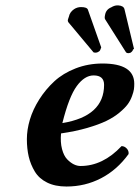

<svg xmlns="http://www.w3.org/2000/svg" viewBox="-20 -678 515 708"><path d="M363.8 -365.2Q363.8 -399.9 325.2 -399.9Q292 -399.9 263.2 -360.8Q234.4 -321.8 210 -224.1Q363.8 -249.5 363.8 -365.2ZM475.1 -369.1Q475.1 -358.4 473.9 -349.1Q472.7 -339.8 466.8 -323.5Q460.9 -307.1 450.7 -293.2Q440.4 -279.3 420.2 -262.5Q399.9 -245.6 372.3 -232.2Q344.7 -218.8 301.8 -206.3Q258.8 -193.8 205.1 -186Q202.1 -153.3 208.7 -128.4Q215.3 -103.5 227.5 -90.8Q239.7 -78.1 252.2 -72Q264.6 -65.9 276.9 -65.9Q359.4 -65.9 428.2 -139.2Q439 -139.2 447.3 -130.4Q455.6 -121.6 454.1 -109.9Q411.6 -51.3 352.8 -20.8Q293.9 9.8 225.1 9.8Q183.1 9.8 153.6 -4.9Q124 -19.5 108.4 -45.4Q92.8 -71.3 85.9 -100.6Q79.1 -129.9 79.1 -165Q79.1 -199.7 90.3 -237.3Q101.6 -274.9 125 -311.8Q148.4 -348.6 180.4 -378.2Q212.4 -407.7 258.8 -425.8Q305.2 -443.8 357.9 -443.8Q475.1 -443.8 475.1 -369.1ZM252.9 -644Q264.6 -651.9 278.8 -651.9Q300.8 -651.9 304.2 -642.1L353 -503.9Q353.5 -503.4 352.5 -501L351.1 -498Q349.1 -490.2 344.2 -487.8Q338.4 -483.9 334 -483.9H332Q325.2 -483.9 324.2 -485.8L231.9 -596.2Q230 -600.1 230 -602.1Q230 -605 231.9 -610.4Q233.9 -615.7 233.9 -616.2Q237.3 -633.3 252.9 -644ZM390.1 -650.9Q401.9 -658.2 413.1 -658.2H416Q436 -656.7 439 -644L474.1 -498Q474.1 -497.6 473.4 -497.1Q472.7 -496.6 471.7 -496.1Q470.7 -495.6 470.2 -495.1Q470.2 -490.2 461.9 -483.9Q456.1 -481.9 453.1 -481.9Q447.8 -481.9 444.8 -484.9L368.2 -606Q364.7 -610.4 367.2 -622.1Q370.6 -643.1 390.1 -650.9Z"/></svg>

Font: Linux Libertine G
Style: Semibold Italic
Weight: 600
Italic angle: -11.5°
Designer: Philipp H. Poll
Foundry: Philipp H. Poll
Version: Version 5.1.1